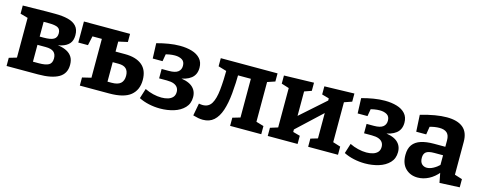

<svg xmlns="http://www.w3.org/2000/svg" viewBox="-28 -1081 4075 1628"><g transform="rotate(15 2009.5 -267.0)"><path d="M236 -534H313.7Q378.7 -534 426.3 -522Q474 -510 499.8 -481.5Q525.7 -453 525.7 -402.3Q525.7 -355 501.7 -328Q477.7 -301 433.5 -288.8Q389.3 -276.7 327.7 -272L335.7 -286Q379.3 -286.3 417.5 -280.2Q455.7 -274 485.2 -258.3Q514.7 -242.7 531 -216Q547.3 -189.3 547.3 -148Q547.3 -71 486.2 -35.5Q425 0 305.7 0H29.3V-71.7L106.3 -94.3L96 -81.7V-447L105 -437.7L29.3 -459V-530.7ZM285.3 -443H214L236 -464.7V-296.7L214 -313.3H270.7Q331.7 -313.3 358.5 -328.7Q385.3 -344 385.3 -381Q385.3 -417.3 361 -430.2Q336.7 -443 285.3 -443ZM287.7 -93Q347 -93 374.2 -108.5Q401.3 -124 401.3 -165.7Q401.3 -203.3 379 -222.2Q356.7 -241 307.3 -241H214L236 -259.3V-73.3L214 -93Z M672.3 0V-71.3L777.7 -96.7L750.3 -61.3V-452.7L781 -431H645.7L673.7 -458L650.3 -349.3H565.3V-534H970.3V-462.7L867.7 -439.7L890.3 -462V-339L868.3 -357H973.7Q1069.7 -357 1122.7 -314Q1175.7 -271 1175.7 -183.3Q1175.7 -96 1117.3 -48Q1059 0 930 0ZM890.3 -73.3 868.3 -93H927Q980.3 -93 1005.2 -115Q1030 -137 1030 -180.7Q1030 -222.3 1008.3 -243.2Q986.7 -264 942 -264H868.3L890.3 -282.3Z M1377.7 12Q1328.7 12 1280.3 1.5Q1232 -9 1191.7 -29.3L1219.3 -116.7Q1254.7 -99.3 1292.8 -90.2Q1331 -81 1366 -81Q1397.7 -81 1423.5 -89Q1449.3 -97 1464.7 -114.3Q1480 -131.7 1480 -160Q1480 -182 1469.2 -198.5Q1458.3 -215 1435.2 -224.2Q1412 -233.3 1374 -233.3H1306V-315.7H1369.7Q1424.7 -315.7 1449.2 -334.7Q1473.7 -353.7 1473.7 -387.7Q1473.7 -425 1448.8 -440.3Q1424 -455.7 1385.3 -455.7Q1362.7 -455.7 1336.8 -451.2Q1311 -446.7 1284 -440L1311 -466.3L1296.3 -381.7H1210L1205 -515Q1256 -529 1307.2 -537.5Q1358.3 -546 1406.3 -546Q1464.7 -546 1511.8 -532Q1559 -518 1586.3 -487.3Q1613.7 -456.7 1613.7 -407.7Q1613.7 -348 1572.7 -315.5Q1531.7 -283 1451.7 -274.3L1447 -284.7Q1539.7 -279.7 1582.7 -245.8Q1625.7 -212 1625.7 -153.3Q1625.7 -96.3 1590.2 -59.5Q1554.7 -22.7 1498.3 -5.3Q1442 12 1377.7 12Z M1753.7 10Q1734.7 10 1713.3 6.2Q1692 2.3 1667 -5L1687.3 -114Q1697 -112.3 1705.2 -111.3Q1713.3 -110.3 1721 -110.3Q1772.7 -110.3 1797.7 -152.2Q1822.7 -194 1831 -274.8Q1839.3 -355.7 1840 -472L1876 -430.3L1766.7 -462.7V-534H2265V-462.7L2171 -431L2198.3 -474.7V-81.7L2188 -94.3L2265 -71.7V0H1991.7V-71.7L2068.7 -94.3L2058.3 -81.7V-470.7L2080.3 -431H1906L1946.7 -469Q1945.7 -359 1937.3 -270.7Q1929 -182.3 1908 -119.7Q1887 -57 1849.5 -23.5Q1812 10 1753.7 10Z M2322 0V-71.7L2415.7 -101L2388.7 -72.3V-458L2424.7 -427L2322 -459.3V-530.7L2584 -537.7V-466.3L2492 -433.7L2522 -461.3V-208L2502.7 -212.7L2749 -431.3L2740 -411L2738.7 -458L2760.7 -435.7L2676.7 -459.3V-530.7L2938.7 -537.7V-466.3L2844.7 -433.7L2872 -461.3V-72.3L2845 -101L2938.7 -71.7V0H2676.7V-71.7L2761.7 -97L2738.7 -72.3V-346.7L2755 -328L2510.7 -100L2522 -121.7V-72.3L2513.7 -91L2584 -71.7V0Z M3176.7 12Q3127.7 12 3079.3 1.5Q3031 -9 2990.7 -29.3L3018.3 -116.7Q3053.7 -99.3 3091.8 -90.2Q3130 -81 3165 -81Q3196.7 -81 3222.5 -89Q3248.3 -97 3263.7 -114.3Q3279 -131.7 3279 -160Q3279 -182 3268.2 -198.5Q3257.3 -215 3234.2 -224.2Q3211 -233.3 3173 -233.3H3105V-315.7H3168.7Q3223.7 -315.7 3248.2 -334.7Q3272.7 -353.7 3272.7 -387.7Q3272.7 -425 3247.8 -440.3Q3223 -455.7 3184.3 -455.7Q3161.7 -455.7 3135.8 -451.2Q3110 -446.7 3083 -440L3110 -466.3L3095.3 -381.7H3009L3004 -515Q3055 -529 3106.2 -537.5Q3157.3 -546 3205.3 -546Q3263.7 -546 3310.8 -532Q3358 -518 3385.3 -487.3Q3412.7 -456.7 3412.7 -407.7Q3412.7 -348 3371.7 -315.5Q3330.7 -283 3250.7 -274.3L3246 -284.7Q3338.7 -279.7 3381.7 -245.8Q3424.7 -212 3424.7 -153.3Q3424.7 -96.3 3389.2 -59.5Q3353.7 -22.7 3297.3 -5.3Q3241 12 3176.7 12Z M3940.2 -71.2 3920.8 -99.4 4007.2 -72.4V-0.6L3831.6 7.6L3813.2 -87.6L3822.8 -84.6Q3783.4 -36.4 3736 -12.2Q3688.6 12 3639.2 12Q3575.2 12 3533.1 -29.2Q3491 -70.4 3491 -146.8Q3491 -203.6 3515.6 -237.1Q3540.2 -270.6 3587 -285.8Q3633.8 -301 3701.2 -301H3809.6L3800.2 -290.4V-356.4Q3800.2 -402.8 3777.6 -422.9Q3755 -443 3711.8 -443Q3690.8 -443 3666.7 -439.2Q3642.6 -435.4 3615 -426.8L3629.4 -442.4L3616.4 -360.6H3528.8L3520.8 -507.2Q3588.6 -526.6 3645.3 -536.3Q3702 -546 3749.2 -546Q3842.4 -546 3891.3 -506.2Q3940.2 -466.4 3940.2 -382ZM3631.6 -160.6Q3631.6 -123.6 3649.2 -106.1Q3666.8 -88.6 3693.6 -88.6Q3719.2 -88.6 3749.1 -104.3Q3779 -120 3806.2 -146.8L3800.2 -123V-237L3810 -226.6H3724Q3672 -226.6 3651.8 -210.6Q3631.6 -194.6 3631.6 -160.6Z"/></g></svg>

Font: Bitter Thin
Style: Regular
Weight: 100
Designer: Sol Matas, and Bitter project Authors
Foundry: Sol Matas
Version: Version 2.002